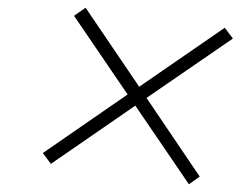

<svg xmlns="http://www.w3.org/2000/svg" viewBox="-20 -490 640 498"><path d="M112 -65 331 -216 470 -12 498 -32 360 -236 584 -390 563 -418 341 -265 202 -470 172 -449 311 -245 91 -93Z"/></svg>

Font: Louise
Style: Regular
Weight: 400
Designer: Ange Degheest & Luna Delabre & Camille Depalle
Foundry: Velvetyne Type Foundry
Version: Version 1.000;FEAKit 1.0